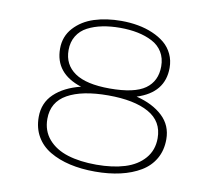

<svg xmlns="http://www.w3.org/2000/svg" viewBox="-79 -799 1008 901"><g transform="rotate(10 425.0 -348.0)"><path d="M429 11Q363 11 308.5 -1.5Q254 -14 212.2 -38.8Q170.5 -63.5 147.5 -103.5Q124.5 -143.5 124.5 -196Q124.5 -263 170.5 -306.8Q216.5 -350.5 295.5 -370Q167.5 -411 167.5 -529Q167.5 -587.5 205 -628.8Q242.5 -670 300.2 -688.5Q358 -707 429 -707Q470.5 -707 508.2 -700.2Q546 -693.5 579.2 -679.2Q612.5 -665 637 -644.5Q661.5 -624 675.5 -594.2Q689.5 -564.5 689.5 -529Q689.5 -410.5 560.5 -369.5Q639 -350 685.8 -306.2Q732.5 -262.5 732.5 -196Q732.5 -143.5 709.5 -103.5Q686.5 -63.5 645 -38.8Q603.5 -14 549 -1.5Q494.5 11 429 11ZM429 -385Q546.5 -385 598 -421.8Q649.5 -458.5 649.5 -529Q649.5 -568 631.8 -597Q614 -626 582.5 -642.2Q551 -658.5 512.8 -666.2Q474.5 -674 429 -674Q383 -674 344.5 -666.2Q306 -658.5 274.8 -642.2Q243.5 -626 225.8 -597Q208 -568 208 -529Q208 -460 262.5 -422.5Q317 -385 429 -385ZM691.5 -194Q691.5 -274.5 622.2 -313.2Q553 -352 429 -352Q304.5 -352 235.2 -313.2Q166 -274.5 166 -194Q166 -137 200.2 -97.5Q234.5 -58 292.8 -40Q351 -22 429 -22Q507 -22 565 -40Q623 -58 657.2 -97.5Q691.5 -137 691.5 -194Z"/></g></svg>

Font: League Mono Wide Thin
Style: Regular
Weight: 100
Width: 8
Designer: Tyler Finck
Foundry: The League of Moveable Type / Tyler Finck
Version: Version 2.210